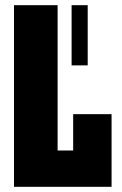

<svg xmlns="http://www.w3.org/2000/svg" viewBox="-20 -720 470 740"><path d="M34 0V-700H202V-140H262V-280H410V0ZM256 -468V-700H318V-468Z"/></svg>

Font: Tektur Condensed
Style: Bold
Weight: 700
Width: 3
Designer: Adam Jagosz
Foundry: Adam Jagosz
Version: Version 1.005;gftools[0.9.30]